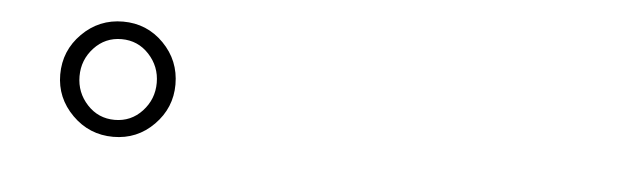

<svg xmlns="http://www.w3.org/2000/svg" viewBox="-28 -898 1057 327"><g transform="rotate(5 500.0 -734.5)"><path d="M172 -636Q131 -636 102 -665Q73 -694 73 -734Q73 -775 102 -804Q131 -833 172 -833Q213 -833 241.5 -804Q270 -775 270 -734Q270 -694 241.5 -665Q213 -636 172 -636ZM172 -665Q200 -665 219 -685.5Q238 -706 238 -734Q238 -762 219 -782.5Q200 -803 172 -803Q144 -803 125 -782.5Q106 -762 106 -734Q106 -706 125 -685.5Q144 -665 172 -665Z"/></g></svg>

Font: Kurewa Gothic CJK TC Regular
Style: Regular
Weight: 400
Designer: Max Yao
Foundry: Max-Everyday
Version: Version 1.071; ttfautohint (v1.8.3)